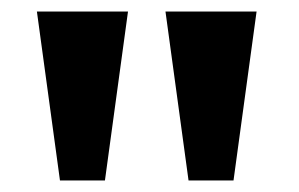

<svg xmlns="http://www.w3.org/2000/svg" viewBox="-20 -762 518 333"><path d="M267 -742 307 -449H385L425 -742ZM44 -742 84 -449H162L202 -742Z"/></svg>

Font: Cheyenne Sans
Style: Bold
Weight: 700
Designer: The Public Sans project authors (U.S. Web Design System), Libre Franklin designed by Pablo Impallari and Rodrigo Fuenzal
Foundry: The Cheyenne Sans Project Authors
Version: Version 2.007